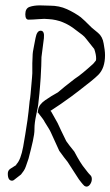

<svg xmlns="http://www.w3.org/2000/svg" viewBox="-20 -657 410 713"><path d="M301 36Q298 36 293 33Q286 26 281.5 20Q277 14 273 9Q266 -2 255.5 -18Q245 -34 231 -56Q226 -62 218 -72.5Q210 -83 200 -97L169 -165Q166 -172 160 -181.5Q154 -191 146 -204Q144 -209 137.5 -217.5Q131 -226 121 -239L120 -237Q120 -243 122 -251Q125 -269 148 -285Q171 -301 195 -314Q204 -322 219.5 -334.5Q235 -347 257 -364Q271 -373 288 -387Q305 -401 326 -420L336 -432Q337 -435 337 -440Q337 -455 330 -475L299 -514Q295 -520 285 -528Q275 -536 261 -546Q215 -583 161 -586Q146 -588 125 -586Q112 -585 102.5 -584.5Q93 -584 86 -584Q74 -584 74 -604Q74 -626 90 -631.5Q106 -637 128 -637Q137 -637 146 -636.5Q155 -636 164 -636H165Q200 -636 228.5 -623Q257 -610 280 -593Q285 -589 295 -579.5Q305 -570 321 -554L344 -535Q361 -521 365 -495Q367 -484 368.5 -473Q370 -462 370 -452Q370 -404 345 -379Q335 -369 317 -354.5Q299 -340 273 -320Q263 -312 246 -299.5Q229 -287 206 -271L167 -245Q170 -244 171 -241L194 -200Q199 -189 207 -172Q215 -155 226 -133Q234 -121 256 -94Q279 -50 296 -30Q300 -25 304.5 -19Q309 -13 316 -6Q321 -1 321 8Q321 18 315 27Q309 36 301 36ZM25 14Q9 14 9 -12Q9 -24 18 -30L40 -44L41 -47Q57 -63 66 -112Q70 -136 74 -159Q78 -182 82 -210.5Q86 -239 90 -281Q92 -291 93.5 -307.5Q95 -324 96.5 -341.5Q98 -359 99 -370Q100 -378 100 -385Q100 -392 100 -401Q100 -411 100 -422Q100 -433 101 -447Q101 -463 106 -485L112 -516Q117 -543 131 -543Q146 -543 143 -515L134 -445Q134 -419 131 -368Q130 -357 128.5 -334.5Q127 -312 123 -279Q122 -263 114 -228Q108 -200 108 -179V-176Q108 -160 102 -133Q96 -106 86 -68L76 -39Q73 -30 68 -22.5Q63 -15 58 -9L31 12Q27 14 25 14Z"/></svg>

Font: Square Peg
Style: Regular
Weight: 400
Designer: Robert E. Leuschke
Foundry: Robert E. Leuschke
Version: Version 1.010; ttfautohint (v1.8.4.7-5d5b)